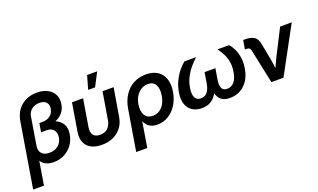

<svg xmlns="http://www.w3.org/2000/svg" viewBox="-113 -1272 3328 2011"><g transform="rotate(-20 1551.0 -266.5)"><path d="M-21.5 204.1 96.2 -509.8Q114.3 -619.6 185.8 -678.5Q257.3 -737.3 359.9 -737.3Q428.7 -737.3 477.8 -711.7Q526.9 -686 549.6 -640.9Q572.3 -595.7 562.5 -536.1Q553.7 -481.4 522.2 -444.6Q490.7 -407.7 441.9 -388.2Q494.6 -367.2 521.5 -322.3Q548.3 -277.3 536.6 -208.5Q525.9 -144 489.7 -95.2Q453.6 -46.4 399.7 -19Q345.7 8.3 281.7 8.3Q233.4 8.3 197.5 -8.5Q161.6 -25.4 142.1 -58.1L99.1 204.1ZM272.5 -99.1Q330.6 -99.1 369.9 -130.6Q409.2 -162.1 418 -215.8Q426.8 -268.6 401.1 -300Q375.5 -331.5 322.8 -331.5H261.7L277.8 -428.2H314.5Q365.2 -428.2 399.4 -455.3Q433.6 -482.4 441.4 -529.3Q448.7 -574.2 424.3 -600.6Q399.9 -627 350.1 -627Q298.3 -627 262.7 -599.4Q227.1 -571.8 219.2 -524.9L168 -212.9Q159.7 -163.1 186.5 -131.1Q213.4 -99.1 272.5 -99.1Z M818.4 10.3Q710.4 10.3 658 -47.4Q605.5 -105 621.6 -203.6L673.3 -515.6H796.9L746.6 -210.4Q737.3 -155.8 760.3 -125.2Q783.2 -94.7 835.4 -94.7Q887.7 -94.7 920.9 -125.2Q954.1 -155.8 962.9 -210.4L1013.7 -515.6H1137.2L1085 -203.6Q1068.8 -105 997.1 -47.4Q925.3 10.3 818.4 10.3ZM877 -580.1 919.9 -730.5H1032.2L954.1 -580.1Z M1127 204.1 1201.7 -246.6Q1216.3 -336.4 1258.1 -398.9Q1299.8 -461.4 1361.6 -493.7Q1423.3 -525.9 1498.5 -525.9Q1573.7 -525.9 1625 -493.9Q1676.3 -461.9 1697.5 -401.9Q1718.8 -341.8 1705.1 -257.8Q1691.9 -178.2 1653.8 -117.9Q1615.7 -57.6 1559.8 -23.7Q1503.9 10.3 1437.5 10.3Q1332 10.3 1297.9 -77.6H1296.9L1250.5 204.1ZM1422.9 -92.8Q1482.9 -92.8 1525.4 -137.2Q1567.9 -181.6 1580.1 -258.3Q1593.3 -335 1568.1 -379.4Q1543 -423.8 1483.9 -423.8Q1423.3 -423.8 1377.9 -378.7Q1332.5 -333.5 1319.8 -258.3Q1307.6 -182.6 1335.2 -137.7Q1362.8 -92.8 1422.9 -92.8Z M1933.6 7.8Q1875 7.8 1831.3 -18.3Q1787.6 -44.4 1767.8 -97.4Q1748 -150.4 1761.2 -230.5Q1772.5 -298.3 1800.3 -354.2Q1828.1 -410.2 1862.3 -451.2Q1896.5 -492.2 1926.8 -515.6H2056.2Q2018.6 -480.5 1983.6 -439.5Q1948.7 -398.4 1922.9 -348.1Q1897 -297.9 1886.7 -235.4Q1875 -166.5 1893.6 -129.4Q1912.1 -92.3 1959 -92.3Q2045.9 -92.3 2067.4 -221.7L2086.4 -337.9H2207L2187.5 -221.7Q2177.2 -158.2 2191.7 -125.2Q2206.1 -92.3 2251 -92.3Q2298.8 -92.3 2329.8 -129.2Q2360.8 -166 2372.1 -235.4Q2382.3 -297.9 2373 -348.1Q2363.8 -398.4 2342.3 -439.5Q2320.8 -480.5 2294.9 -515.6H2424.3Q2446.8 -492.2 2467.3 -451.2Q2487.8 -410.2 2497.3 -354.2Q2506.8 -298.3 2495.6 -230.5Q2482.4 -149.9 2446 -97.2Q2409.7 -44.4 2358.2 -18.3Q2306.6 7.8 2247.6 7.8Q2182.1 7.8 2148.7 -21Q2115.2 -49.8 2105.5 -95.7Q2081.1 -49.3 2039.1 -20.8Q1997.1 7.8 1933.6 7.8Z M2708.5 0 2627 -384.8Q2620.6 -416 2585.9 -416H2564.5L2581.5 -515.6H2604Q2669.9 -515.6 2704.3 -491.2Q2738.8 -466.8 2747.6 -413.6L2779.8 -247.1Q2785.2 -216.3 2789.8 -185.8Q2794.4 -155.3 2798.3 -125Q2812.5 -155.8 2826.9 -186Q2841.3 -216.3 2856.4 -247.1L2993.2 -515.6H3122.6L2842.8 0Z"/></g></svg>

Font: Inter Display SemiBold
Style: Italic
Weight: 600
Italic angle: -9.39999°
Designer: Rasmus Andersson
Foundry: rsms
Version: Version 4.000;git-a52131595